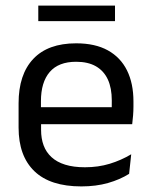

<svg xmlns="http://www.w3.org/2000/svg" viewBox="-20 -656 540 687"><path d="M271 11Q159.5 11 103 -43.5Q46.5 -98 46.5 -199.5V-286.5Q46.5 -389.5 99 -445.2Q151.5 -501 252.5 -501Q320.5 -501 366 -475.8Q411.5 -450.5 434.5 -404Q457.5 -357.5 457.5 -293V-275Q457.5 -259 456.2 -243Q455 -227 453 -211.5H378.5Q379.5 -235.5 379.8 -257Q380 -278.5 380 -296.5Q380 -341 365.8 -371.8Q351.5 -402.5 323.2 -418.8Q295 -435 252.5 -435Q189.5 -435 158 -398.5Q126.5 -362 126.5 -294V-247.5L127 -237.5V-191Q127 -160.5 136 -136Q145 -111.5 164.2 -93.8Q183.5 -76 213.2 -66.8Q243 -57.5 284 -57.5Q331.5 -57.5 372.5 -70Q413.5 -82.5 449.5 -104L442 -34Q409.5 -13.5 366.5 -1.2Q323.5 11 271 11ZM89 -211.5V-272.5H436V-211.5ZM117 -580.5V-636H391.5V-580.5Z"/></svg>

Font: Anek Latin Medium
Style: Regular
Weight: 400
Version: Version 1.003